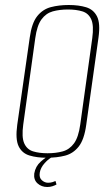

<svg xmlns="http://www.w3.org/2000/svg" viewBox="-20 -619 450 768"><path d="M167 12Q128 12 98 3Q68 -6 54.5 -34Q41 -62 49 -120L99 -469Q107 -527 129 -554.5Q151 -582 183.5 -590.5Q216 -599 255 -599Q295 -599 324.5 -590Q354 -581 368 -553.5Q382 -526 374 -469L325 -120Q317 -61 295 -33Q273 -5 240.5 3.5Q208 12 167 12ZM170 -6Q204 -6 231 -13.5Q258 -21 276 -45.5Q294 -70 301 -121L349 -466Q356 -517 345 -541.5Q334 -566 309.5 -573.5Q285 -581 252 -581Q218 -581 191 -573.5Q164 -566 146 -541.5Q128 -517 121 -466L73 -121Q66 -70 77 -45.5Q88 -21 112.5 -13.5Q137 -6 170 -6ZM169 129Q146 129 130 114.5Q114 100 117 75Q122 46 143 27.5Q164 9 183 0H204Q176 14 159 33Q142 52 139 72Q136 92 147.5 102Q159 112 172 112Q182 112 190 109.5Q198 107 202 105L206 119Q199 123 189.5 126Q180 129 169 129Z"/></svg>

Font: Alumni Sans Thin
Style: Italic
Weight: 100
Italic angle: -8°
Designer: Robert E. Leuschke
Foundry: Robert E. Leuschke
Version: Version 1.016